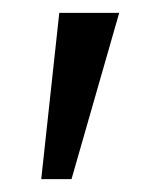

<svg xmlns="http://www.w3.org/2000/svg" viewBox="-20 -720 239 298"><path d="M44 -442 72 -700H165L91 -442Z"/></svg>

Font: Lexend Light
Style: Regular
Weight: 300
Designer: Bonnie Shaver-Troup, Thomas Jockin
Foundry: Lexend
Version: Version 1.007; ttfautohint (v1.8.3)